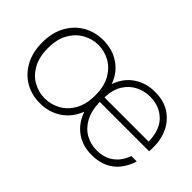

<svg xmlns="http://www.w3.org/2000/svg" viewBox="-69 -810 1121 1121"><g transform="rotate(45 491.0 -249.5)"><path d="M289 12Q221 12 166.5 -19.5Q112 -51 80 -110Q48 -169 48 -249Q48 -330 80.5 -389Q113 -448 168 -479.5Q223 -511 291 -511Q367 -511 424.5 -472.5Q482 -434 507 -364Q532 -435 588 -473Q644 -511 719 -511Q792 -511 841 -478.5Q890 -446 915 -394Q940 -342 940 -281Q940 -271 940 -262Q940 -253 939 -241H531Q533 -168 559.5 -120.5Q586 -73 628 -50.5Q670 -28 717 -28Q781 -28 823.5 -60Q866 -92 885 -148H930Q916 -102 888.5 -65.5Q861 -29 818 -8.5Q775 12 717 12Q640 12 586 -27.5Q532 -67 508 -137Q481 -66 423 -27Q365 12 289 12ZM289 -28Q340 -28 385 -52.5Q430 -77 458 -126.5Q486 -176 486 -249Q486 -323 458.5 -372Q431 -421 386.5 -446Q342 -471 291 -471Q241 -471 196 -446Q151 -421 123 -372Q95 -323 95 -249Q95 -176 122.5 -126.5Q150 -77 194.5 -52.5Q239 -28 289 -28ZM532 -279H897Q895 -374 845 -422.5Q795 -471 718 -471Q671 -471 629.5 -450.5Q588 -430 561 -387.5Q534 -345 532 -279Z"/></g></svg>

Font: DM Sans 20pt ExtraLight
Style: Regular
Weight: 250
Version: Version 4.004;gftools[0.9.30]